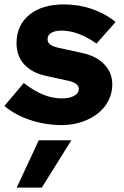

<svg xmlns="http://www.w3.org/2000/svg" viewBox="-41 -557 564 872"><path d="M-21 -76 67 -180Q112 -145 154.5 -127.5Q197 -110 240 -110Q275 -110 296 -122Q317 -134 317 -153Q317 -166 305 -175.5Q293 -185 270 -190L169 -212Q104 -226 69 -264.5Q34 -303 34 -360Q34 -442 92 -489.5Q150 -537 250 -537Q316 -537 377 -516Q438 -495 484 -457L397 -359Q357 -388 316.5 -403Q276 -418 239 -418Q209 -418 192 -408Q175 -398 175 -379Q175 -364 187.5 -354.5Q200 -345 229 -339L330 -317Q396 -303 432.5 -265Q469 -227 469 -173Q469 -134 451.5 -100Q434 -66 403 -41.5Q372 -17 330 -3Q288 11 239 11Q164 11 94.5 -12.5Q25 -36 -21 -76ZM135 80H283L149 295H35Z"/></svg>

Font: Red Hat Display Black
Style: Italic
Weight: 900
Italic angle: -12°
Designer: Pentagram / MCKL
Foundry: Pentagram / MCKL
Version: Version 1.003; Red Hat Display Black Italic